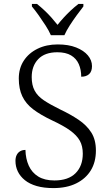

<svg xmlns="http://www.w3.org/2000/svg" viewBox="-20 -951 561 981"><path d="M253 10Q204 10 167.5 -0.5Q131 -11 107 -30.5Q83 -50 71 -75Q59 -100 59 -129Q59 -146 65 -158.5Q71 -171 82.5 -178Q94 -185 110 -185Q111 -140 127 -104.5Q143 -69 175.5 -49Q208 -29 258 -29Q329 -29 366 -66Q403 -103 403 -166Q403 -205 387.5 -232.5Q372 -260 338 -284.5Q304 -309 246 -336Q187 -364 149.5 -392.5Q112 -421 94 -459Q76 -497 76 -550Q76 -602 101.5 -641Q127 -680 172 -702Q217 -724 275 -724Q330 -724 369 -708.5Q408 -693 429 -668Q450 -643 450 -613Q450 -586 435.5 -572.5Q421 -559 395 -559Q395 -595 382.5 -623.5Q370 -652 343 -668Q316 -684 273 -684Q209 -684 175.5 -649Q142 -614 142 -557Q142 -516 157 -488Q172 -460 204 -438.5Q236 -417 287 -392Q340 -367 381.5 -339Q423 -311 446.5 -274Q470 -237 470 -182Q470 -123 444 -80.5Q418 -38 369.5 -14Q321 10 253 10ZM240 -771Q230 -794 213 -820.5Q196 -847 177.5 -873Q159 -899 143 -918V-931H169Q190 -914 208.5 -896.5Q227 -879 243 -861Q259 -843 274 -824Q289 -843 305.5 -861Q322 -879 340.5 -896.5Q359 -914 381 -931H406V-918Q391 -899 372 -873Q353 -847 336 -820.5Q319 -794 309 -771Z"/></svg>

Font: Noto Rashi Hebrew Light
Style: Regular
Weight: 300
Version: Version 1.006